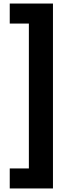

<svg xmlns="http://www.w3.org/2000/svg" viewBox="-20 -886 383 1084"><path d="M35 178V65H143V-753H35V-866H279V178Z"/></svg>

Font: Noto Sans Malayalam UI Condensed ExtraBold
Style: Regular
Weight: 800
Width: 3
Designer: Jelle Bosma - Monotype Design Team
Foundry: Monotype Imaging Inc.
Version: Version 2.104; ttfautohint (v1.8.4.7-5d5b)